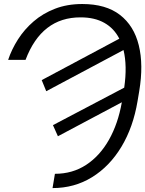

<svg xmlns="http://www.w3.org/2000/svg" viewBox="-20 -742 738 975"><path d="M109.7 -437.9H21.3Q39.1 -491.5 71.4 -542.1Q103.7 -592.7 150.6 -633.2Q197.4 -673.7 259.2 -697.6Q321 -721.6 397.7 -721.6Q517.8 -721.6 589.1 -666.4Q660.5 -611.2 684.8 -511.9Q709.2 -412.6 687.1 -279.8L678.6 -229Q656.6 -96.6 596.8 3Q536.9 102.6 447.4 157.8Q358 213.1 246.8 213.1L258.9 140.6Q348.4 140.6 417.8 95Q487.2 49.4 533.4 -32.3Q579.5 -114 598.7 -222.7L274.1 -50.1L248.9 -106.5L610.8 -296.9Q626.8 -408 607.2 -487.9L214.8 -278.8L191.8 -335.2L585.9 -545.5Q559.3 -598 509.9 -625.9Q460.6 -653.8 389.6 -653.8Q191.4 -654.5 109.7 -437.9Z"/></svg>

Font: Inter Light  BETA
Style: Italic
Weight: 300
Italic angle: 9.39999°
Designer: Rasmus Andersson
Foundry: rsms
Version: Version 3.011;git-f93a4a705